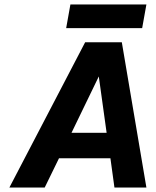

<svg xmlns="http://www.w3.org/2000/svg" viewBox="-20 -839 697 859"><path d="M295 -819H635L616 -713H276ZM635 0H492L474 -131H244L180 0H22L361 -650H525ZM422 -497 300 -245H457Z"/></svg>

Font: Overused Grotesk
Style: Bold Italic
Weight: 700
Italic angle: -10°
Version: Version 0.003